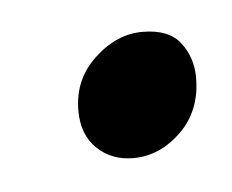

<svg xmlns="http://www.w3.org/2000/svg" viewBox="-26 -462 192 159"><g transform="rotate(-5 70.0 -382.0)"><path d="M38 -373Q38 -399 56.5 -416.2Q75 -433.5 96.5 -433.5Q118.5 -433.5 128 -421Q137.5 -408.5 137.5 -392Q137.5 -364.5 119.8 -347.2Q102 -330 80 -330Q62 -330 50 -341.5Q38 -353 38 -373Z"/></g></svg>

Font: Merriweather 120pt Light
Style: Italic
Weight: 300
Italic angle: -7.8°
Version: Version 2.101